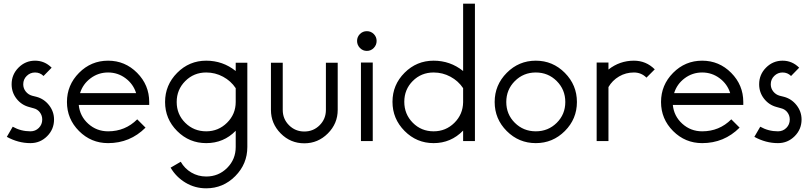

<svg xmlns="http://www.w3.org/2000/svg" viewBox="-20 -765 4393 1041"><path d="M43 -308Q43 -361 80.5 -398.5Q118 -436 170 -436Q222 -436 260 -398L216 -353Q197 -372 170 -372Q144 -372 125 -353.5Q106 -335 106 -308Q106 -286 119.5 -269Q133 -252 154 -246L178 -240Q219 -229 246 -194.5Q273 -160 273 -117Q273 -64 235.5 -26.5Q198 11 145 11Q79 11 17 -23L49 -78Q93 -53 145 -53Q172 -53 190.5 -71.5Q209 -90 209 -117Q209 -139 196 -156Q183 -173 162 -178L137 -185Q96 -196 69.5 -230Q43 -264 43 -308Z M789 -212V-196H407Q413 -135 458.5 -94Q504 -53 566 -53Q659 -53 724 -118L769 -73Q685 11 566 11Q474 11 408.5 -54.5Q343 -120 343 -212Q343 -304 408.5 -370Q474 -436 566 -436Q658 -436 723.5 -370Q789 -304 789 -212ZM414 -260H718Q703 -309 661 -340.5Q619 -372 566 -372Q513 -372 471 -340.5Q429 -309 414 -260Z M1098 -436Q1188 -436 1258 -380V-425H1321V32Q1321 124 1255.5 190Q1190 256 1098 256Q1037 256 986 225.5Q935 195 905 144L960 112Q981 149 1017.5 170.5Q1054 192 1098 192Q1165 192 1211.5 145.5Q1258 99 1258 32V-56Q1193 11 1098 11Q1006 11 940.5 -54.5Q875 -120 875 -212Q875 -304 940.5 -370Q1006 -436 1098 -436ZM1098 -372Q1031 -372 984.5 -325.5Q938 -279 938 -212Q938 -145 984.5 -99Q1031 -53 1098 -53Q1164 -53 1211 -99.5Q1258 -146 1258 -212V-287Q1232 -326 1189.5 -349Q1147 -372 1098 -372Z M1811 -425V-169Q1811 -95 1757.5 -41.5Q1704 12 1630 12Q1555 12 1502 -41.5Q1449 -95 1449 -169V-425H1513V-169Q1513 -120 1547 -86Q1581 -52 1630 -52Q1679 -52 1713 -86Q1747 -120 1747 -169V-425Z M1931.5 -580.5Q1947 -596 1969 -596Q1991 -596 2006.5 -580.5Q2022 -565 2022 -543Q2022 -521 2006.5 -505Q1991 -489 1969 -489Q1947 -489 1931.5 -505Q1916 -521 1916 -543Q1916 -565 1931.5 -580.5ZM1937 -426H2001V0H1937Z M2491 -745H2555V0H2491V-57Q2425 11 2331 11Q2239 11 2173.5 -55Q2108 -121 2108 -213Q2108 -305 2173.5 -370.5Q2239 -436 2331 -436Q2421 -436 2491 -380ZM2331 -372Q2264 -372 2218 -326Q2172 -280 2172 -213Q2172 -146 2218 -99.5Q2264 -53 2331 -53Q2397 -53 2443.5 -99Q2490 -145 2491 -211V-287Q2465 -326 2422.5 -349Q2380 -372 2331 -372Z M2727.5 -370Q2793 -436 2885 -436Q2977 -436 3042.5 -370Q3108 -304 3108 -212Q3108 -120 3042.5 -54.5Q2977 11 2885 11Q2793 11 2727.5 -54.5Q2662 -120 2662 -212Q2662 -304 2727.5 -370ZM2998.5 -325.5Q2952 -372 2885 -372Q2818 -372 2771.5 -325.5Q2725 -279 2725 -212Q2725 -145 2771.5 -99Q2818 -53 2885 -53Q2952 -53 2998.5 -99Q3045 -145 3045 -212Q3045 -279 2998.5 -325.5Z M3417 -436Q3483 -436 3530 -389L3485 -344Q3457 -372 3417 -372Q3373 -372 3336.5 -350.5Q3300 -329 3279 -293V0H3215V-426H3279V-388Q3340 -436 3417 -436Z M4010 -212V-196H3628Q3634 -135 3679.5 -94Q3725 -53 3787 -53Q3880 -53 3945 -118L3990 -73Q3906 11 3787 11Q3695 11 3629.5 -54.5Q3564 -120 3564 -212Q3564 -304 3629.5 -370Q3695 -436 3787 -436Q3879 -436 3944.5 -370Q4010 -304 4010 -212ZM3635 -260H3939Q3924 -309 3882 -340.5Q3840 -372 3787 -372Q3734 -372 3692 -340.5Q3650 -309 3635 -260Z M4096 -308Q4096 -361 4133.5 -398.5Q4171 -436 4223 -436Q4275 -436 4313 -398L4269 -353Q4250 -372 4223 -372Q4197 -372 4178 -353.5Q4159 -335 4159 -308Q4159 -286 4172.5 -269Q4186 -252 4207 -246L4231 -240Q4272 -229 4299 -194.5Q4326 -160 4326 -117Q4326 -64 4288.5 -26.5Q4251 11 4198 11Q4132 11 4070 -23L4102 -78Q4146 -53 4198 -53Q4225 -53 4243.5 -71.5Q4262 -90 4262 -117Q4262 -139 4249 -156Q4236 -173 4215 -178L4190 -185Q4149 -196 4122.5 -230Q4096 -264 4096 -308Z"/></svg>

Font: Timtura
Style: Regular
Weight: 400
Version: Version 1.0